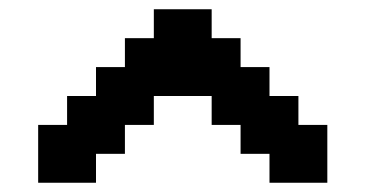

<svg xmlns="http://www.w3.org/2000/svg" viewBox="-20 -1020 790 415"><path d="M62.5 -625V-750H125V-812.5H187.5V-875H250V-937.5H312.5V-1000H437.5V-937.5H500V-875H562.5V-812.5H625V-750H687.5V-625H562.5V-687.5H500V-750H437.5V-812.5H312.5V-750H250V-687.5H187.5V-625Z"/></svg>

Font: Better VCR
Style: Regular
Weight: 400
Designer: artdzyk
Foundry: https://fontstruct.com
Version: Version 1.0